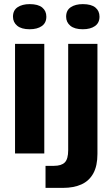

<svg xmlns="http://www.w3.org/2000/svg" viewBox="-20 -745 546 932"><path d="M53 0V-532H195V0ZM124 -603Q84 -603 63.5 -620Q43 -637 43 -664Q43 -695 65.5 -710Q88 -725 124 -725Q165 -725 185 -708.5Q205 -692 205 -664Q205 -634 183 -618.5Q161 -603 124 -603ZM201 167V60H242Q278 60 294.5 43.5Q311 27 311 -16V-532H453V2Q453 60 433 96.5Q413 133 375.5 150Q338 167 286 167ZM382 -603Q342 -603 321.5 -620Q301 -637 301 -664Q301 -695 323.5 -710Q346 -725 382 -725Q423 -725 443 -708.5Q463 -692 463 -664Q463 -634 441 -618.5Q419 -603 382 -603Z"/></svg>

Font: Mona Sans Expanded SemiBold
Style: Regular
Weight: 600
Width: 7
Designer: Deni Anggara
Foundry: GitHub
Version: Version 2.000